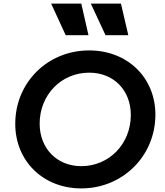

<svg xmlns="http://www.w3.org/2000/svg" viewBox="-20 -1038 922 1070"><path d="M433 12C663 12 846 -168 846 -399C846 -606 690 -757 477 -757C245 -757 65 -578 65 -348C65 -140 221 12 433 12ZM201 -349C201 -510 322 -633 477 -633C614 -633 709 -535 709 -397C709 -236 588 -112 433 -112C297 -112 201 -211 201 -349ZM265 -1018 346 -842H473L433 -1018ZM486 -1018 568 -842H695L654 -1018Z"/></svg>

Font: Mluvka Bold
Style: Italic
Weight: 700
Italic angle: -8°
Designer: Modified by Jiří Krblich, Original typeface by Gumpita Rahayu
Foundry: Gumpita Rahayu & Jiří Krblich
Version: Version 2.000;Glyphs 3.1.1 (3134)